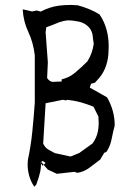

<svg xmlns="http://www.w3.org/2000/svg" viewBox="-20 -709 543 760"><path d="M89.4 -58.6Q89.4 -37.1 94.7 -16.6Q101.1 9.3 116.2 30.3L124 21Q136.2 -13.7 139.6 -31.2Q142.1 -44.4 142.1 -57.6V-69.8L158.7 -49.8L169.4 -37.6L205.1 -21L273.9 -28.8L286.6 -24.9Q312 -28.8 333.7 -44.9Q355.5 -61 376.5 -77.1L392.6 -104L401.4 -107.9Q416 -129.4 421.6 -157.7Q427.2 -186 434.1 -212.4Q434.1 -271 403.8 -323.7L335.4 -362.3L340.3 -377.4L356 -381.8L373.5 -401.4Q391.6 -422.9 400.6 -451.4Q409.7 -480 409.7 -509.8Q410.2 -517.6 410.2 -525.4Q410.2 -558.6 402.8 -587.4Q394.5 -621.6 374 -651.9Q337.9 -674.3 288.1 -688Q272 -689.5 262.7 -689.5Q234.4 -689.5 212.4 -686.5Q175.3 -681.2 141.1 -663.1L125 -667.5L107.4 -663.6L73.7 -671.4H69.8Q72.8 -623 92.3 -582Q111.8 -541 117.7 -489.7V-489.3V-303.7V-303.2Q113.8 -245.6 107.9 -188Q102.1 -130.4 90.3 -75.7Q89.4 -66.9 89.4 -58.6ZM160.2 -64 148.9 -52.7 140.6 -64 148.9 -72.3ZM369.6 -247.6Q370.6 -234.9 370.6 -220.5Q370.6 -206.1 367.7 -189.5Q362.3 -163.1 346.7 -141.6L293.9 -103.5L259.3 -89.4L196.8 -103L171.9 -116.7Q158.7 -124 150.9 -140.6L160.6 -300.3L228.5 -314L242.2 -311.5L245.6 -314Q274.4 -311 299.1 -304.2Q323.7 -297.4 350.1 -286.6ZM219.7 -386.2Q207.5 -386.2 200.2 -385.5Q192.9 -384.8 189.7 -384.8Q186.5 -384.8 181.6 -386.7Q173.8 -389.6 167.5 -398.9L166.5 -399.9L169.4 -461.9L160.6 -581.1L163.1 -601.1Q184.1 -608.4 204.3 -616.9Q224.6 -625.5 246.6 -628.4H247.1Q269 -628.4 292 -623.5Q315.9 -618.2 332.5 -600.6Q338.4 -593.8 342 -585.4Q345.7 -577.1 346.7 -568.8Q348.1 -553.2 351.1 -536.1Q345.7 -496.6 325.7 -465.8Q301.8 -441.9 277.3 -421.4Q253.4 -401.4 224.1 -395V-386.2Z"/></svg>

Font: Bakudai
Style: Light
Weight: 300
Version: Version 1.48